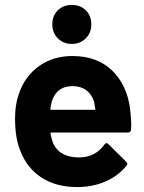

<svg xmlns="http://www.w3.org/2000/svg" viewBox="-20 -750 584 778"><path d="M511 -225Q510 -213 498 -213H189Q183 -213 185 -208Q188 -188 196 -168Q222 -112 302 -112Q366 -113 403 -164Q407 -170 412 -170Q415 -170 419 -166L491 -95Q496 -90 496 -86Q496 -84 492 -78Q459 -37 407 -14.5Q355 8 293 8Q207 8 147.5 -31Q88 -70 62 -140Q41 -190 41 -271Q41 -326 56 -368Q79 -439 136.5 -481Q194 -523 273 -523Q373 -523 433.5 -465Q494 -407 507 -310Q509 -295 512 -248Q512 -238 511 -225ZM191 -342Q187 -329 184 -310Q184 -305 189 -305H362Q368 -305 366 -310Q361 -339 361 -338Q352 -368 329.5 -384.5Q307 -401 274 -401Q211 -401 191 -342ZM192 -651Q192 -686 214 -708Q236 -730 271 -730Q306 -730 328 -708Q350 -686 350 -651Q350 -617 327.5 -594.5Q305 -572 271 -572Q237 -572 214.5 -594.5Q192 -617 192 -651Z"/></svg>

Font: UMi
Style: Bold
Weight: 700
Designer: Peter Middis
Foundry: We Are UMi
Version: Version 1.0